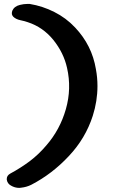

<svg xmlns="http://www.w3.org/2000/svg" viewBox="-20 -876 580 955"><path d="M353.5 -739.3Q308.6 -787.1 250 -816.4Q192.4 -845.7 127.9 -856.4Q122.1 -856.4 115.2 -856.4Q98.6 -856.4 79.1 -851.6Q50.8 -844.7 41 -822.3Q38.1 -812.5 39.1 -805.7Q41 -797.9 45.9 -793Q58.6 -780.3 82 -775.4Q105.5 -770.5 118.2 -765.6Q193.4 -741.2 245.1 -677.7Q296.9 -613.3 313.5 -538.1Q336.9 -435.5 307.6 -333Q278.3 -230.5 210 -152.3Q172.9 -108.4 127.9 -74.2Q82 -40 31.2 -12.7Q13.7 -2.9 13.7 13.7Q13.7 15.6 13.7 17.6Q16.6 37.1 34.2 46.9Q53.7 58.6 76.2 58.6Q80.1 58.6 85 57.6Q112.3 54.7 135.7 43Q239.3 -10.7 322.3 -99.6Q405.3 -187.5 441.4 -299.8Q464.8 -373 464.8 -448.2Q464.8 -490.2 457 -532.2Q437.5 -650.4 353.5 -739.3Z"/></svg>

Font: TroubleSide
Style: Comic
Weight: 400
Designer: Koroletov
Version: 1_5